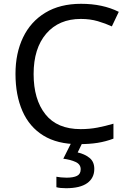

<svg xmlns="http://www.w3.org/2000/svg" viewBox="-20 -744 672 1004"><path d="M402.8 -645Q288.1 -645 221.9 -568.1Q155.8 -491.2 155.8 -356.9Q155.8 -224.1 217.3 -146.5Q278.8 -68.8 401.9 -68.8Q448.2 -68.8 490.2 -76.9Q532.2 -85 573.2 -97.2V-19Q533.2 -3.9 490.7 2.9Q448.2 9.8 389.2 9.8Q279.8 9.8 206.8 -35.2Q133.8 -80.1 97.4 -163.1Q61 -246.1 61 -357.9Q61 -465.8 100.6 -548.3Q140.1 -630.9 217 -677.5Q293.9 -724.1 403.8 -724.1Q517.1 -724.1 601.1 -682.1L564.9 -606Q532.2 -621.1 491.7 -633.1Q451.2 -645 402.8 -645ZM473.1 139.2Q473.1 187 436 213.6Q398.9 240.2 325.2 240.2Q293 240.2 274.9 234.9V180.2Q284.2 182.1 299.1 183.6Q314 185.1 328.1 185.1Q363.8 185.1 382.8 175.5Q401.9 166 401.9 141.1Q401.9 115.2 375.5 103Q349.1 90.8 311 85.9L354 0H412.1L386.2 53.2Q421.9 61 447.5 81.1Q473.1 101.1 473.1 139.2Z"/></svg>

Font: Defago Noto Sans
Style: Regular
Weight: 400
Designer: John M. Durdin
Foundry: Lao IT Dev Co., Ltd.
Version: Version 1.000 2007 initial release